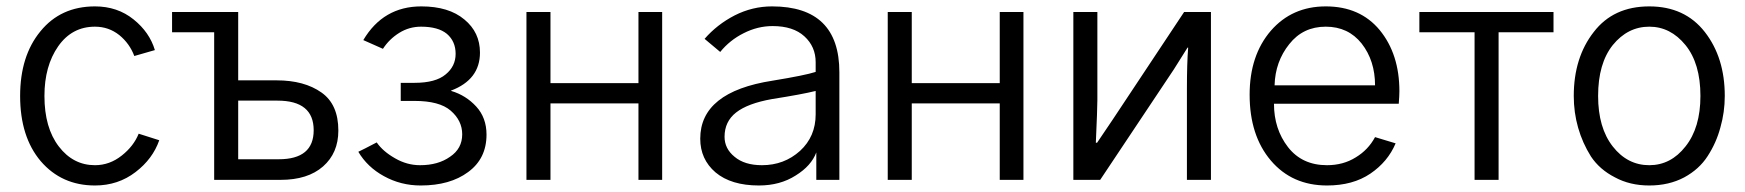

<svg xmlns="http://www.w3.org/2000/svg" viewBox="-20 -563 5462 601"><path d="M43 -262.7Q43 -387.7 106.4 -464.8Q169.9 -543 277.3 -543Q347.7 -543 398.4 -502Q448.2 -461.9 464.8 -406.2Q443.4 -400.4 400.4 -387.7Q385.7 -426.8 353.5 -453.1Q320.3 -479.5 277.3 -479.5Q205.1 -479.5 162.1 -418Q119.1 -356.4 119.1 -262.7Q119.1 -163.1 164.1 -104.5Q209 -45.9 277.3 -45.9Q323.2 -45.9 361.3 -76.2Q398.4 -105.5 414.1 -144.5Q435.5 -137.7 478.5 -124Q458 -65.4 404.3 -24.4Q349.6 17.6 277.3 17.6Q172.9 17.6 107.4 -58.6Q43 -134.8 43 -262.7Z M518.6 -461.9Q518.6 -477.5 518.6 -525.4Q570.3 -525.4 725.6 -525.4Q725.6 -471.7 725.6 -311.5Q755.9 -311.5 845.7 -311.5Q932.6 -311.5 986.3 -273.4Q1039.1 -236.3 1039.1 -154.3Q1039.1 -84 991.2 -42Q943.4 0 858.4 0Q789.1 0 650.4 0Q650.4 -115.2 650.4 -461.9Q617.2 -461.9 518.6 -461.9ZM725.6 -64.5Q756.8 -64.5 852.5 -64.5Q961.9 -64.5 961.9 -155.3Q961.9 -248 848.6 -248Q807.6 -248 725.6 -248Q725.6 -202.1 725.6 -64.5Z M1101.6 -87.9Q1116.2 -94.7 1159.2 -117.2Q1178.7 -88.9 1216.8 -67.4Q1253.9 -45.9 1294.9 -45.9Q1351.6 -45.9 1388.7 -72.3Q1426.8 -97.7 1426.8 -142.6Q1426.8 -185.5 1390.6 -216.8Q1355.5 -247.1 1277.3 -247.1Q1262.7 -247.1 1234.4 -247.1Q1234.4 -260.7 1234.4 -303.7Q1245.1 -303.7 1277.3 -303.7Q1343.8 -303.7 1375 -330.1Q1406.2 -355.5 1406.2 -394.5Q1406.2 -433.6 1378.9 -457Q1351.6 -479.5 1297.9 -479.5Q1260.7 -479.5 1229.5 -460Q1198.2 -440.4 1178.7 -410.2Q1158.2 -418.9 1117.2 -437.5Q1179.7 -543 1298.8 -543Q1384.8 -543 1433.6 -502Q1482.4 -461.9 1482.4 -398.4Q1482.4 -313.5 1391.6 -279.3Q1391.6 -279.3 1392.6 -278.3Q1438.5 -264.6 1470.7 -229.5Q1502.9 -194.3 1502.9 -141.6Q1502.9 -66.4 1445.3 -24.4Q1388.7 17.6 1296.9 17.6Q1234.4 17.6 1181.6 -11.7Q1129.9 -40 1101.6 -87.9Z M1627.9 0Q1627.9 -130.9 1627.9 -525.4Q1646.5 -525.4 1703.1 -525.4Q1703.1 -469.7 1703.1 -302.7Q1771.5 -302.7 1978.5 -302.7Q1978.5 -358.4 1978.5 -525.4Q1997.1 -525.4 2052.7 -525.4Q2052.7 -393.6 2052.7 0Q2034.2 0 1978.5 0Q1978.5 -59.6 1978.5 -239.3Q1910.2 -239.3 1703.1 -239.3Q1703.1 -179.7 1703.1 0Q1684.6 0 1627.9 0Z M2248 -134.8Q2248 -97.7 2279.3 -72.3Q2310.5 -45.9 2365.2 -45.9Q2434.6 -45.9 2484.4 -90.8Q2533.2 -135.7 2533.2 -205.1Q2533.2 -229.5 2533.2 -278.3Q2490.2 -267.6 2396.5 -252.9Q2320.3 -239.3 2284.2 -210.9Q2248 -182.6 2248 -134.8ZM2171.9 -128.9Q2171.9 -275.4 2398.4 -310.5Q2500 -327.1 2533.2 -337.9Q2533.2 -347.7 2533.2 -368.2Q2533.2 -417 2498 -449.2Q2462.9 -481.4 2398.4 -481.4Q2351.6 -481.4 2307.6 -459Q2264.6 -437.5 2234.4 -400.4Q2217.8 -414.1 2185.5 -441.4Q2224.6 -486.3 2279.3 -514.6Q2335 -543 2396.5 -543Q2607.4 -543 2607.4 -336.9Q2607.4 -224.6 2607.4 0Q2589.8 0 2535.2 0Q2535.2 -21.5 2535.2 -85.9Q2519.5 -43.9 2470.7 -13.7Q2421.9 17.6 2355.5 17.6Q2268.6 17.6 2219.7 -23.4Q2171.9 -64.5 2171.9 -128.9Z M2758.8 0Q2758.8 -130.9 2758.8 -525.4Q2777.3 -525.4 2834 -525.4Q2834 -469.7 2834 -302.7Q2902.3 -302.7 3109.4 -302.7Q3109.4 -358.4 3109.4 -525.4Q3127.9 -525.4 3183.6 -525.4Q3183.6 -393.6 3183.6 0Q3165 0 3109.4 0Q3109.4 -59.6 3109.4 -239.3Q3041 -239.3 2834 -239.3Q2834 -179.7 2834 0Q2815.4 0 2758.8 0Z M3339.8 0Q3339.8 -130.9 3339.8 -525.4Q3358.4 -525.4 3415 -525.4Q3415 -456.1 3415 -250Q3415 -223.6 3410.2 -116.2Q3411.1 -116.2 3414.1 -116.2Q3426.8 -134.8 3462.9 -188.5Q3518.6 -272.5 3686.5 -525.4Q3708 -525.4 3770.5 -525.4Q3770.5 -393.6 3770.5 0Q3752 0 3695.3 0Q3695.3 -71.3 3695.3 -286.1Q3695.3 -364.3 3699.2 -414.1Q3698.2 -414.1 3697.3 -414.1Q3686.5 -396.5 3654.3 -345.7Q3596.7 -258.8 3423.8 0Q3403.3 0 3339.8 0Z M3891.6 -266.6Q3891.6 -389.6 3958 -466.8Q4024.4 -543 4129.9 -543Q4237.3 -543 4298.8 -468.8Q4360.4 -393.6 4360.4 -277.3Q4360.4 -263.7 4358.4 -238.3Q4228.5 -238.3 3967.8 -238.3Q3967.8 -159.2 4011.7 -102.5Q4055.7 -45.9 4133.8 -45.9Q4184.6 -45.9 4223.6 -70.3Q4262.7 -93.8 4284.2 -133.8Q4305.7 -127 4348.6 -114.3Q4324.2 -56.6 4269.5 -19.5Q4214.8 17.6 4133.8 17.6Q4024.4 17.6 3958 -60.5Q3891.6 -138.7 3891.6 -266.6ZM3969.7 -295.9Q4048.8 -295.9 4284.2 -295.9Q4284.2 -373 4242.2 -426.8Q4200.2 -479.5 4129.9 -479.5Q4058.6 -479.5 4015.6 -424.8Q3971.7 -370.1 3969.7 -295.9Z M4422.9 -461.9Q4422.9 -477.5 4422.9 -525.4Q4528.3 -525.4 4842.8 -525.4Q4842.8 -509.8 4842.8 -461.9Q4799.8 -461.9 4670.9 -461.9Q4670.9 -346.7 4670.9 0Q4652.3 0 4595.7 0Q4595.7 -115.2 4595.7 -461.9Q4552.7 -461.9 4422.9 -461.9Z M4982.4 -262.7Q4982.4 -163.1 5028.3 -104.5Q5074.2 -45.9 5142.6 -45.9Q5210 -45.9 5255.9 -104.5Q5302.7 -163.1 5302.7 -262.7Q5302.7 -364.3 5255.9 -421.9Q5209 -479.5 5142.6 -479.5Q5075.2 -479.5 5028.3 -421.9Q4982.4 -364.3 4982.4 -262.7ZM4906.2 -262.7Q4906.2 -382.8 4968.8 -462.9Q5030.3 -543 5142.6 -543Q5253.9 -543 5316.4 -462.9Q5378.9 -382.8 5378.9 -262.7Q5378.9 -211.9 5365.2 -164.1Q5352.5 -116.2 5325.2 -74.2Q5298.8 -33.2 5252 -7.8Q5204.1 17.6 5142.6 17.6Q5082 17.6 5035.2 -7.8Q4987.3 -32.2 4960 -73.2Q4933.6 -115.2 4919.9 -163.1Q4906.2 -210.9 4906.2 -262.7Z"/></svg>

Font: Gothic A1
Style: Regular
Weight: 400
Designer: HanYang I&C Co.,Ltd.
Version: Version 2.50